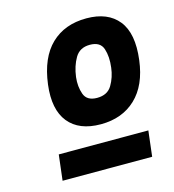

<svg xmlns="http://www.w3.org/2000/svg" viewBox="-86 -783 612 675"><g transform="rotate(-15 220.5 -445.0)"><path d="M242 -337Q163 -337 125 -384Q87 -431 98 -520Q110 -615 159.5 -662.5Q209 -710 288 -710Q366 -710 404 -662.5Q442 -615 430 -520Q419 -431 369.5 -384Q320 -337 242 -337ZM253 -430Q291 -430 307.5 -458Q324 -486 328 -520Q333 -559 323.5 -588Q314 -617 276 -617Q239 -617 222 -588Q205 -559 200 -520Q196 -486 206 -458Q216 -430 253 -430ZM60 -180 71 -273H397L386 -180Z"/></g></svg>

Font: Haskoy Bold
Style: Italic
Weight: 700
Designer: Ertekin Erdin
Foundry: Ertekin Erdin
Version: Version 2.000; ttfautohint (v1.8.4.7-5d5b)